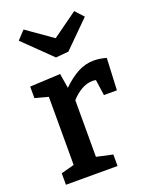

<svg xmlns="http://www.w3.org/2000/svg" viewBox="-151 -892 762 972"><g transform="rotate(-20 230.5 -406.0)"><path d="M32 0V-62L103 -81V-448L32 -467V-529L196 -537L209 -458Q250 -498 291 -520.5Q332 -543 379 -543Q410 -543 446 -533L438 -361H368L356 -446Q348 -448 338 -448Q307 -448 277.5 -431Q248 -414 223 -386V-81L310 -62V0ZM372 -812 413 -767 274 -629 205 -623 57 -767 99 -812 237 -715Z"/></g></svg>

Font: Bitter SemiBold
Style: Regular
Weight: 600
Designer: Sol Matas, and Bitter project Authors
Foundry: Sol Matas
Version: Version 2.001